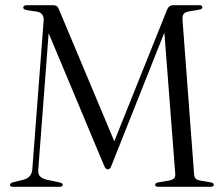

<svg xmlns="http://www.w3.org/2000/svg" viewBox="-20 -720 863 740"><path d="M222 -8.5Q222 0 209.5 0H30.5Q18.5 0 18.5 -8Q18.5 -14 30.5 -17.5L69 -27Q102 -35 104.5 -67L148 -638Q151 -670 123 -675L86 -680.5Q69.5 -683.5 69.5 -690.5Q69.5 -700 85 -700H184Q193 -700 198.5 -696.5Q204 -693 207.5 -683L420.5 -175.5L623.5 -681.5Q630.5 -700 647.5 -700H748Q760 -700 760 -692Q760 -685 749 -683L705.5 -675.5Q692 -672.5 687.2 -665.2Q682.5 -658 683.5 -642.5L728 -49.5Q729 -37 733.8 -31.8Q738.5 -26.5 752 -24L792.5 -17Q804 -15 804 -8.5Q804 0 791.5 0H590.5Q578 0 578 -8Q578 -14.5 589.5 -17L630.5 -24Q645.5 -27 650.8 -32.5Q656 -38 655.5 -49L613.5 -594.5L409.5 -81.5Q404 -67 395.5 -67Q387 -67 381 -82L167.5 -592L127.5 -66.5Q126 -49.5 134 -40.8Q142 -32 159 -27.5L211 -16.5Q222 -13.5 222 -8.5Z"/></svg>

Font: Fraunces 72pt S000 Light
Style: Regular
Weight: 300
Version: Version 1.000; ttfautohint (v1.8.3)